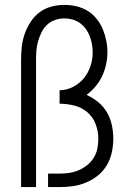

<svg xmlns="http://www.w3.org/2000/svg" viewBox="-20 -763 540 783"><path d="M66 0V-520Q66 -547 69 -573.5Q72 -600 81 -625.5Q90 -651 105 -674Q120 -697 141.5 -713Q163 -729 189 -736Q215 -743 242 -743Q267 -743 291 -737.5Q315 -732 336 -719.5Q357 -707 373 -687.5Q389 -668 398.5 -645.5Q408 -623 413 -599Q418 -575 418 -550Q418 -525 412.5 -500Q407 -475 396.5 -452.5Q386 -430 369.5 -410.5Q353 -391 333 -376Q358 -365 380 -347Q402 -329 416 -305Q430 -281 436 -253Q442 -225 442 -198Q442 -170 436 -142Q430 -114 416 -90Q402 -66 380 -48Q358 -30 332 -19Q306 -8 278.5 -4Q251 0 223 0H176V-55H223Q243 -55 263 -58Q283 -61 301.5 -69Q320 -77 336 -90Q352 -103 362.5 -120Q373 -137 377 -157Q381 -177 381 -198Q381 -228 370 -257Q359 -286 336 -305.5Q313 -325 283 -332.5Q253 -340 223 -340V-395Q251 -395 277.5 -408.5Q304 -422 322 -444Q340 -466 349 -493.5Q358 -521 358 -549Q358 -566 355 -583Q352 -600 346 -615.5Q340 -631 330 -645Q320 -659 306 -669Q292 -679 275.5 -683.5Q259 -688 242 -688Q223 -688 204.5 -681.5Q186 -675 172 -662Q158 -649 149.5 -631.5Q141 -614 135.5 -595.5Q130 -577 128.5 -558Q127 -539 127 -520V0Z"/></svg>

Font: Iosevka Fixed Light
Style: Regular
Weight: 300
Monospace: yes
Designer: Belleve Invis
Foundry: Belleve Invis
Version: Version 32.3.0